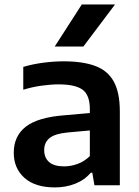

<svg xmlns="http://www.w3.org/2000/svg" viewBox="-20 -828 620 858"><path d="M225.5 9.5Q137 9.5 89.2 -33.2Q41.5 -76 41.5 -145.5Q41.5 -220 95.5 -262Q149.5 -304 269.5 -313L381.5 -323V-339.5Q381.5 -404 348.5 -427.5Q315.5 -451 242 -451Q208.5 -451 166.2 -445.2Q124 -439.5 84 -427V-529Q125.5 -541.5 173.8 -547.8Q222 -554 264 -554Q350 -554 405.8 -533.2Q461.5 -512.5 488.5 -463.5Q515.5 -414.5 515.5 -330V0H402L392.5 -56H385.5Q358 -23.5 316 -7Q274 9.5 225.5 9.5ZM177.5 -157.5Q177.5 -123 199.5 -103.8Q221.5 -84.5 266.5 -84.5Q296.5 -84.5 326.8 -95.5Q357 -106.5 381.5 -130.5V-245L282 -236Q225.5 -230.5 201.5 -211Q177.5 -191.5 177.5 -157.5ZM224.5 -620 345.5 -808H494L352.5 -620Z"/></svg>

Font: Encode Sans SemiExpanded SemiExpanded SemiBold
Style: Regular
Weight: 600
Width: 6
Designer: Multiple Designers
Foundry: Impallari Type
Version: Version 3.000; ttfautohint (v1.8.3) -l 8 -r 50 -G 200 -x 14 